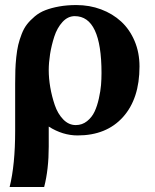

<svg xmlns="http://www.w3.org/2000/svg" viewBox="-20 -520 612 760"><path d="M282.2 -500Q334.5 -500 380.1 -482.9Q425.8 -465.8 459.5 -434.8Q493.2 -403.8 512.7 -357.9Q532.2 -312 532.2 -256.8Q532.2 -129.4 466.8 -56.6Q401.4 16.1 287.1 16.1Q228 16.1 172.9 -19V60.1Q172.9 150.4 154.8 220.2H18.1Q40 132.3 40 -2V-189Q40 -220.2 40.8 -242.9Q41.5 -265.6 44.4 -293.7Q47.4 -321.8 52.2 -342.3Q57.1 -362.8 65.9 -385.5Q74.7 -408.2 87.2 -424.1Q99.6 -439.9 117.9 -455.3Q136.2 -470.7 159.7 -479.7Q183.1 -488.8 214.1 -494.4Q245.1 -500 282.2 -500ZM381.8 -231Q381.8 -456.1 275.9 -456.1Q248.5 -456.1 227.3 -432.9Q206.1 -409.7 194.8 -374.8Q183.6 -339.8 178.2 -305.7Q172.9 -271.5 172.9 -242.2Q172.9 -210 179 -174.3Q185.1 -138.7 196.8 -104.2Q208.5 -69.8 230.2 -47.4Q252 -24.9 279.8 -24.9Q305.2 -24.9 324.5 -40.3Q343.8 -55.7 354.2 -77.9Q364.7 -100.1 371.3 -129.9Q377.9 -159.7 379.9 -183.3Q381.8 -207 381.8 -231Z"/></svg>

Font: Veleka
Style: Bold
Weight: 700
Designer: Stefan Peev, Context Ltd, 2016; SIL International, 1997-2014.
Foundry: Stefan Peev, Context Ltd, 2016
Version: Version 1.000